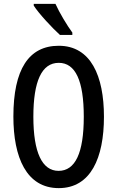

<svg xmlns="http://www.w3.org/2000/svg" viewBox="-20 -960 604 990"><path d="M266 -940H154V-931C180 -890 251 -814 289 -780H353V-792C327 -827 286 -895 266 -940ZM516 -358C516 -569 448 -724 283 -724C128 -724 49 -602 49 -359C49 -149 116 10 283 10C448 10 516 -146 516 -358ZM152 -358C152 -541 195 -636 283 -636C369 -636 412 -544 412 -358C412 -171 368 -79 282 -79C197 -79 152 -174 152 -358Z"/></svg>

Font: Noto Sans Malayalam ExtraCondensed Medium
Style: Regular
Weight: 500
Width: 2
Designer: Jelle Bosma - Monotype Design Team
Foundry: Monotype Imaging Inc.
Version: Version 2.104